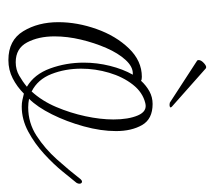

<svg xmlns="http://www.w3.org/2000/svg" viewBox="-46 -440 499 446"><g transform="rotate(90 203.0 -216.5)"><path d="M119 13Q73 13 52 -21.5Q31 -56 31 -103Q31 -147 47 -192Q63 -237 92 -267Q121 -297 158 -297Q165 -297 167 -295Q178 -307 191.5 -314.5Q205 -322 221 -322Q256 -322 270 -297.5Q284 -273 284 -237Q284 -202 273 -162Q262 -122 245 -88Q228 -54 209 -35Q214 -34 219 -33.5Q224 -33 229 -33Q265 -33 295 -52.5Q325 -72 350 -100Q375 -128 396 -155Q399 -158 401 -158Q405 -158 406 -154Q407 -150 404 -145Q395 -134 378 -113Q361 -92 337 -70Q313 -48 285 -33Q257 -18 227 -18Q219 -18 212 -19.5Q205 -21 197 -23Q181 -7 161.5 3Q142 13 119 13ZM192 -41Q214 -65 228 -98Q242 -131 249.5 -166Q257 -201 257 -231Q257 -266 247.5 -288Q238 -310 219 -305Q194 -299 176 -276Q158 -253 148.5 -221Q139 -189 139 -156Q139 -119 151.5 -87Q164 -55 192 -41ZM124 -4Q141 -4 155 -12Q169 -20 181 -30Q152 -47 138.5 -84Q125 -121 125 -162Q125 -193 132.5 -223Q140 -253 153 -276H150Q134 -276 118.5 -259Q103 -242 91 -214.5Q79 -187 71.5 -155.5Q64 -124 64 -94Q64 -57 78 -30.5Q92 -4 124 -4ZM218 -362 121 -425Q119 -426 119 -429Q119 -435 127 -442Q135 -449 139 -445L227 -367Q229 -365 229 -364Q229 -362 225.5 -361.5Q222 -361 218 -362Z"/></g></svg>

Font: Gwendolyn
Style: Regular
Weight: 400
Designer: Robert E. Leuschke
Foundry: Robert E. Leuschke
Version: Version 1.010; ttfautohint (v1.8.3)